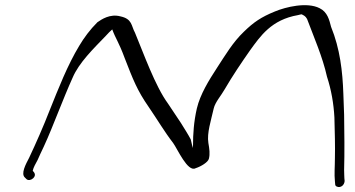

<svg xmlns="http://www.w3.org/2000/svg" viewBox="-20 -695 1387 751"><path d="M94 -78C81 -53 60 -15 78 0L84 6C91 12 103 9 110 2C122 -10 115 -20 108 -27C111 -41 119 -54 127 -69C133 -83 141 -100 151 -121C171 -164 189 -210 208 -257L236 -326C245 -349 255 -370 264 -391C289 -450 345 -504 395 -556C403 -565 411 -573 419 -580C433 -542 444 -532 468 -467C500 -385 516 -342 562 -276C595 -228 623 -180 657 -136C674 -113 714 -20 745 -37C767 -44 794 -61 797 -74C802 -93 799 -113 795 -136C789 -175 805 -222 816 -271C822 -296 845 -321 859 -346C888 -396 925 -451 958 -498C998 -553 1041 -618 1146 -636C1152 -638 1159 -639 1160 -639C1169 -634 1174 -633 1181 -621C1208 -549 1242 -472 1259 -395C1276 -343 1285 -290 1288 -236L1290 -152C1291 -124 1290 -100 1290 -78C1290 -43 1287 -14 1290 14L1291 25C1291 30 1293 33 1298 35C1313 41 1327 29 1328 13L1327 2C1327 -5 1326 -15 1326 -30C1328 -99 1327 -176 1326 -246L1323 -328C1320 -416 1310 -504 1275 -590C1268 -617 1261 -648 1230 -663C1181 -688 1098 -668 1055 -650C1001 -628 972 -608 934 -571C891 -530 861 -479 829 -430C797 -381 763 -326 750 -271C738 -219 735 -170 735 -128L734 -116L726 -150C716 -169 702 -191 687 -215L637 -290C587 -358 541 -488 508 -567C493 -594 498 -621 451 -631C410 -642 377 -619 361 -608C332 -579 309 -548 290 -516C244 -440 209 -350 174 -263C150 -201 120 -133 94 -78Z"/></svg>

Font: Stray Cat
Style: UltExtObl
Weight: 400
Version: Version 1.0